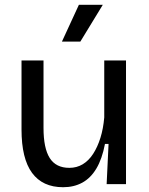

<svg xmlns="http://www.w3.org/2000/svg" viewBox="-20 -770 625 803"><path d="M244 13Q158 13 114 -47Q70 -107 70 -228V-517H162V-235Q162 -150 188 -109Q214 -68 270 -68Q301 -68 326 -83Q351 -98 369.5 -126.5Q388 -155 400 -193.5Q412 -232 416 -279V-517H507V-218V0H426L434 -168H419Q407 -105 383 -65Q359 -25 324 -6Q289 13 244 13ZM316 -596H239L310 -750H410Z"/></svg>

Font: Bricolage Grotesque 17pt
Style: Regular
Weight: 400
Version: Version 1.001;gftools[0.9.33.dev8+g029e19f]